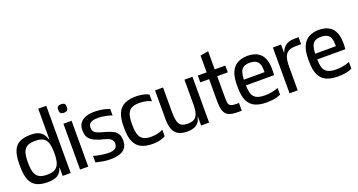

<svg xmlns="http://www.w3.org/2000/svg" viewBox="-49 -1707 4660 2497"><g transform="rotate(-20 2280.5 -458.5)"><path d="M294 11Q201 11 141.5 -18.5Q82 -48 53 -117Q24 -186 24 -302V-332Q24 -453 53 -521.5Q82 -590 141.5 -618Q201 -646 294 -646Q383 -646 431 -610.5Q479 -575 498 -502Q517 -429 517 -316V-294Q517 -181 498 -114.5Q479 -48 430.5 -18.5Q382 11 294 11ZM491 -113V-131H506V-113ZM319 -83Q392 -83 431 -107.5Q470 -132 486 -182Q502 -232 502 -310V-325Q502 -403 486.5 -453Q471 -503 432 -527Q393 -551 320 -551Q247 -551 207 -527Q167 -503 152 -453Q137 -403 137 -325V-310Q137 -233 152.5 -182.5Q168 -132 208 -107.5Q248 -83 319 -83ZM491 -488V-506H506V-488ZM502 0V-930H613V0Z M743 0V-634H856V0ZM799 -766Q783 -766 769.5 -770Q756 -774 748.5 -786.5Q741 -799 741 -825Q741 -864 758 -874Q775 -884 800 -884Q825 -884 842 -874Q859 -864 859 -825Q859 -799 851 -786.5Q843 -774 829.5 -770Q816 -766 799 -766Z M1157 10Q1110 10 1060 1.5Q1010 -7 962 -19V-109Q1011 -95 1058 -87Q1105 -79 1152 -77Q1193 -75 1219.5 -81Q1246 -87 1260.5 -99Q1275 -111 1281.5 -126.5Q1288 -142 1288 -159Q1290 -184 1280 -201.5Q1270 -219 1253 -231Q1236 -243 1216.5 -250Q1197 -257 1180 -261Q1100 -280 1053 -302Q1006 -324 982.5 -351Q959 -378 952 -409.5Q945 -441 946 -476Q946 -536 978 -574Q1010 -612 1064.5 -629Q1119 -646 1188 -643Q1241 -642 1288.5 -633Q1336 -624 1381 -606V-517Q1353 -528 1319.5 -535.5Q1286 -543 1252.5 -547.5Q1219 -552 1189 -552Q1145 -553 1115.5 -543.5Q1086 -534 1071.5 -515.5Q1057 -497 1056 -469Q1056 -434 1071 -412.5Q1086 -391 1120.5 -377.5Q1155 -364 1211 -349Q1266 -334 1309 -315Q1352 -296 1376.5 -260Q1401 -224 1400 -159Q1399 -95 1368 -58Q1337 -21 1283 -5.5Q1229 10 1157 10Z M1925 -515Q1897 -531 1854 -541Q1811 -551 1761 -551Q1688 -551 1648.5 -527Q1609 -503 1594 -453Q1579 -403 1579 -325V-311Q1579 -233 1594.5 -183Q1610 -133 1649.5 -108.5Q1689 -84 1761 -84Q1811 -84 1854 -95Q1897 -106 1925 -122V-31Q1906 -19 1877 -9.5Q1848 0 1815 5Q1782 10 1749 10Q1659 10 1596 -18Q1533 -46 1499.5 -114.5Q1466 -183 1466 -303V-332Q1466 -452 1499 -520.5Q1532 -589 1595.5 -617.5Q1659 -646 1749 -646Q1782 -646 1815.5 -641Q1849 -636 1878 -627.5Q1907 -619 1925 -607Z M2225 13Q2156 13 2109 -10Q2062 -33 2037 -86.5Q2012 -140 2011 -229V-634H2122V-285Q2123 -234 2128.5 -195.5Q2134 -157 2149 -131.5Q2164 -106 2192.5 -93.5Q2221 -81 2265 -81Q2309 -81 2338.5 -93.5Q2368 -106 2385 -131Q2402 -156 2410 -195.5Q2418 -235 2418 -289V-181Q2418 -108 2394.5 -66Q2371 -24 2328 -5.5Q2285 13 2225 13ZM2405 -123 2415 -187 2450 -162V-123ZM2418 0V-181V-634H2529V0Z M2925 0Q2846 0 2802 -20Q2758 -40 2740 -90Q2722 -140 2722 -227V-435H2834V-241Q2834 -202 2836.5 -176.5Q2839 -151 2849.5 -135.5Q2860 -120 2883 -113.5Q2906 -107 2947 -107H2981V0ZM2600 -531V-625H2981V-531ZM2722 -296V-857L2834 -877V-296Z M3322 10Q3231 10 3166.5 -18Q3102 -46 3068.5 -114.5Q3035 -183 3035 -303V-332Q3035 -447 3066 -515Q3097 -583 3155 -614Q3213 -645 3290 -646Q3372 -646 3429 -615Q3486 -584 3514 -515.5Q3542 -447 3536 -332L3533 -291H3144Q3145 -231 3155 -191.5Q3165 -152 3188 -128.5Q3211 -105 3247 -94.5Q3283 -84 3336 -84Q3377 -84 3424 -92Q3471 -100 3520 -119V-27Q3475 -4 3423 3Q3371 10 3322 10ZM3144 -370H3431Q3432 -431 3421 -470.5Q3410 -510 3379 -530Q3348 -550 3290 -551Q3234 -551 3203 -531Q3172 -511 3159 -470.5Q3146 -430 3144 -370Z M3642 0V-634H3755V-522H3758Q3775 -567 3801 -594Q3827 -621 3863 -633.5Q3899 -646 3947 -646H4002V-549H3927Q3860 -549 3822.5 -525.5Q3785 -502 3770 -453.5Q3755 -405 3755 -328V0Z M4309 10Q4218 10 4153.5 -18Q4089 -46 4055.5 -114.5Q4022 -183 4022 -303V-332Q4022 -447 4053 -515Q4084 -583 4142 -614Q4200 -645 4277 -646Q4359 -646 4416 -615Q4473 -584 4501 -515.5Q4529 -447 4523 -332L4520 -291H4131Q4132 -231 4142 -191.5Q4152 -152 4175 -128.5Q4198 -105 4234 -94.5Q4270 -84 4323 -84Q4364 -84 4411 -92Q4458 -100 4507 -119V-27Q4462 -4 4410 3Q4358 10 4309 10ZM4131 -370H4418Q4419 -431 4408 -470.5Q4397 -510 4366 -530Q4335 -550 4277 -551Q4221 -551 4190 -531Q4159 -511 4146 -470.5Q4133 -430 4131 -370Z"/></g></svg>

Font: Matangi
Style: Bold
Weight: 700
Designer: Prashant Pant
Foundry: The Graphic Ant
Version: Version 3.002